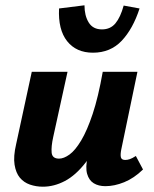

<svg xmlns="http://www.w3.org/2000/svg" viewBox="-20 -695 580 725"><path d="M142 10Q116 10 93 2Q70 -6 55 -24Q40 -42 35 -73Q30 -104 41 -151L100 -424H235L181 -178Q173 -142 175 -119Q177 -96 203 -96Q221 -96 242.5 -111.5Q264 -127 286.5 -164.5Q309 -202 330 -265Q351 -328 368 -424H431Q407 -299 374.5 -215Q342 -131 304 -82Q266 -33 225 -11.5Q184 10 142 10ZM378 8Q352 8 334 -3Q316 -14 309 -38.5Q302 -63 311 -103L377 -424H499L438 -131Q434 -111 436.5 -101Q439 -91 453 -91Q461 -91 470 -94Q479 -97 493 -106L520 -55Q486 -22 449 -7Q412 8 378 8ZM331 -496Q268 -496 233.5 -539.5Q199 -583 203 -663L299 -675Q299 -636 315 -610Q331 -584 365 -584Q397 -584 416 -607Q435 -630 447 -674L507 -663Q482 -586 439.5 -541Q397 -496 331 -496Z"/></svg>

Font: Ysabeau ExtraBold
Style: Italic
Weight: 800
Italic angle: -12°
Designer: Christian Thalmann (Catharsis Fonts)
Version: Version 2.002